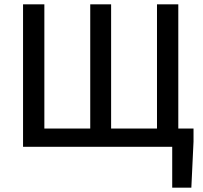

<svg xmlns="http://www.w3.org/2000/svg" viewBox="-20 -675 932 883"><path d="M772 188V0H737V-84H870V-24L860 188ZM86 0V-655H184V-84H395V-655H491V-84H702V-655H800V0Z"/></svg>

Font: UmiuVSE Medium
Style: Regular
Weight: 500
Designer: Paul D. Hunt
Foundry: Adobe
Version: Version 3.046;September 5, 2023;FontCreator 14.0.0.2901 64-b